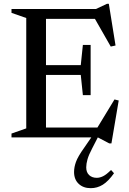

<svg xmlns="http://www.w3.org/2000/svg" viewBox="-20 -717 672 1002"><path d="M40 0V-20L117 -47V-623L40 -650V-670H480.5L538 -697H548L583 -479.5L558 -474L475.5 -618.5H220V-377H401.5L412.5 -482.5H453V-220.5H412.5L401.5 -326H220V-51.5H488.5L577.5 -198L599.5 -192.5L561.5 31.5H550.5L490.5 0L461.5 56.5Q443 91.5 436.5 114.8Q430 138 430 156.5Q430 182.5 445.2 196.8Q460.5 211 485 211Q501 211 518.2 202.5Q535.5 194 559.5 170L575 187Q545.5 229 516.5 247Q487.5 265 453.5 265Q414.5 265 390.5 242.2Q366.5 219.5 366.5 180.5Q366.5 155.5 376.5 127.8Q386.5 100 419 54.5L456.5 0Z"/></svg>

Font: Newsreader Text Medium
Style: Regular
Weight: 500
Designer: Hugues Gentile
Foundry: Production Type
Version: Version 1.002